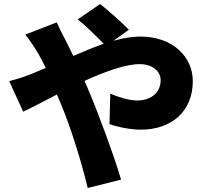

<svg xmlns="http://www.w3.org/2000/svg" viewBox="-20 -868 1040 961"><path d="M26 -462 96 -309C137 -328 197 -360 265 -395L286 -345C334 -231 388 -57 419 73L586 31C553 -83 468 -312 425 -412L403 -463C504 -509 607 -547 679 -547C741 -547 784 -513 784 -467C784 -395 724 -365 668 -365C630 -365 580 -379 532 -399L528 -247C566 -233 631 -219 685 -219C836 -219 945 -308 945 -462C945 -582 846 -685 683 -685C640 -685 595 -677 548 -664L625 -719C592 -754 518 -819 481 -848L369 -771C403 -745 463 -686 499 -649C450 -632 399 -611 347 -588L306 -671C295 -690 273 -736 264 -756L107 -695C129 -667 156 -626 172 -599C185 -576 197 -552 209 -528L135 -497C119 -490 71 -473 26 -462Z"/></svg>

Font: Noto Sans CJK TC Black
Style: Regular
Weight: 900
Designer: Ryoko NISHIZUKA 西塚涼子 (kana, bopomofo & ideographs); Paul D. Hunt (Latin, Greek & Cyrillic); Sandoll Communications 산돌커뮤니
Foundry: Adobe
Version: Version 2.004;hotconv 1.0.118;makeotfexe 2.5.65603